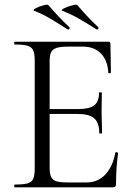

<svg xmlns="http://www.w3.org/2000/svg" viewBox="-20 -804 577 824"><path d="M43 -12Q81 -12 98.5 -17Q116 -22 122.5 -36.5Q129 -51 129 -81V-544Q129 -574 122.5 -588Q116 -602 98.5 -607.5Q81 -613 43 -613Q41 -613 41 -619Q41 -625 43 -625H445Q454 -625 454 -616L456 -493Q456 -490 450.5 -489.5Q445 -489 445 -492Q442 -545 413 -574.5Q384 -604 336 -604H275Q240 -604 223 -598.5Q206 -593 199.5 -580Q193 -567 193 -539V-85Q193 -58 199.5 -44.5Q206 -31 222 -26Q238 -21 272 -21H352Q400 -21 432 -55Q464 -89 475 -149Q475 -151 479 -151Q482 -151 484.5 -149.5Q487 -148 487 -147Q478 -84 478 -15Q478 -7 474.5 -3.5Q471 0 462 0H43Q41 0 41 -6Q41 -12 43 -12ZM313 -315H163V-336H316Q364 -336 384.5 -352Q405 -368 405 -406Q405 -408 411 -408Q417 -408 417 -406L416 -325Q416 -296 417 -281L418 -233Q418 -231 412 -231Q406 -231 406 -233Q406 -277 384.5 -296Q363 -315 313 -315ZM247 -758Q240 -761 255 -768.5Q270 -776 289.5 -781Q309 -786 312 -782Q354 -732 402 -687Q403 -686 403 -684Q403 -681 400 -678.5Q397 -676 394 -678Q350 -706 318.5 -724Q287 -742 247 -758ZM126 -758Q119 -761 133 -768.5Q147 -776 166 -781Q185 -786 188 -782Q230 -732 278 -687Q279 -686 279 -684Q279 -681 276 -678.5Q273 -676 270 -678Q223 -708 193.5 -725.5Q164 -743 126 -758Z"/></svg>

Font: Cormorant SC
Style: Regular
Weight: 400
Designer: Christian Thalmann (Catharsis Fonts)
Foundry: Catharsis Fonts
Version: Version 4.000